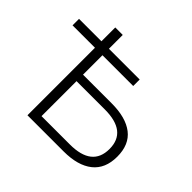

<svg xmlns="http://www.w3.org/2000/svg" viewBox="-187 -898 1090 1090"><g transform="rotate(45 358.5 -352.5)"><path d="M160 0V-542H-20V-594H160V-705H220V-594H467V-542H220V-386H450Q564 -386 625.5 -338.5Q687 -291 687 -194Q687 -98 625.5 -49Q564 0 450 0ZM220 -53H447Q625 -53 625 -194Q625 -334 447 -334H220Z"/></g></svg>

Font: Mulish Light
Style: Regular
Weight: 300
Designer: Vernon Adams
Foundry: Vernon Adams
Version: Version 3.603; ttfautohint (v1.8.3)